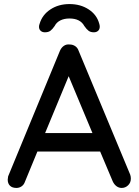

<svg xmlns="http://www.w3.org/2000/svg" viewBox="-20 -922 682 945"><path d="M624 -43Q624 -23 610.5 -10Q597 3 579 3Q565 3 553.5 -5.5Q542 -14 535 -29L473 -176H164L103 -28Q98 -13 86.5 -5Q75 3 61 3Q40 3 29 -8Q18 -19 18 -38Q18 -42 20 -54L275 -672Q282 -688 294.5 -696.5Q307 -705 323 -703Q338 -703 350 -695Q362 -687 367 -672L621 -62Q624 -53 624 -43ZM202 -267H435L318 -547ZM468 -807Q471 -798 471 -791Q471 -778 463 -770.5Q455 -763 442 -763Q426 -763 416 -770.5Q406 -778 395 -794Q375 -831 322 -831Q296 -831 277 -821.5Q258 -812 249 -794Q238 -778 228 -770.5Q218 -763 201 -763Q188 -763 180 -770.5Q172 -778 172 -790Q172 -798 175 -805Q188 -849 228 -875.5Q268 -902 322 -902Q376 -902 416 -876Q456 -850 468 -807Z"/></svg>

Font: Quicksand Medium
Style: Regular
Weight: 500
Designer: Andrew Paglinawan
Foundry: Andrew Paglinawan
Version: Version 3.000